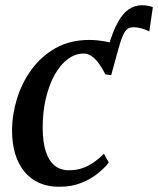

<svg xmlns="http://www.w3.org/2000/svg" viewBox="-20 -703 604 733"><path d="M404.5 -416 393 -523Q410 -582 429.5 -617.2Q449 -652.5 472 -667.8Q495 -683 522 -683Q534.5 -683 544.5 -681Q554.5 -679 563.5 -675.5L550 -583Q533.5 -591.5 518.5 -595.2Q503.5 -599 490 -599Q476.5 -599 467 -592.8Q457.5 -586.5 448.8 -566.5Q440 -546.5 428.5 -504.5ZM206 10Q121.5 10 74 -46.8Q26.5 -103.5 26 -204Q26 -265 44.8 -326Q63.5 -387 100.8 -438Q138 -489 193.2 -519.8Q248.5 -550.5 320.5 -550.5Q348 -550.5 380.2 -545Q412.5 -539.5 435.5 -529L404.5 -416L382.5 -419Q370 -443.5 356.8 -461.5Q343.5 -479.5 329.2 -489Q315 -498.5 299.5 -498.5Q267.5 -498.5 239 -477.5Q210.5 -456.5 189 -418Q167.5 -379.5 155 -327Q142.5 -274.5 143 -211.5Q143.5 -159.5 155 -124.2Q166.5 -89 188.5 -71Q210.5 -53 243 -53Q272 -53 295.2 -61.2Q318.5 -69.5 338.8 -83.8Q359 -98 377 -116L395.5 -82.5Q381 -63.5 354.5 -41.8Q328 -20 291 -5Q254 10 206 10Z"/></svg>

Font: Merriweather 60pt Medium
Style: Italic
Weight: 500
Italic angle: -7.8°
Version: Version 2.101